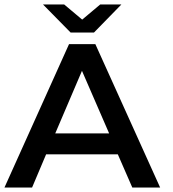

<svg xmlns="http://www.w3.org/2000/svg" viewBox="-24 -842 778 862"><path d="M505 -149H183L120 0H-4L286 -644H404L695 0H570ZM466 -243 344 -524 224 -243ZM521 -822 398 -696H293L169 -822H264L345 -754L426 -822Z"/></svg>

Font: Montserrat Ace
Style: Bold
Weight: 600
Designer: Julieta Ulanovsky
Foundry: Julieta Ulanovsky
Version: Version 1